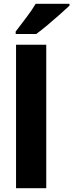

<svg xmlns="http://www.w3.org/2000/svg" viewBox="-20 -997 388 1017"><path d="M225 0H65V-760H225ZM348 -967Q329 -949 297.5 -921Q266 -893 232 -864.5Q198 -836 172 -817H63V-830Q88 -863 118.5 -903Q149 -943 169 -977H348Z"/></svg>

Font: Noto Sans Devanagari SemiCondensed ExtraBold
Style: Regular
Weight: 800
Width: 4
Designer: Jelle Bosma - Monotype Design Team
Foundry: Monotype Imaging Inc.
Version: Version 2.004; ttfautohint (v1.8.4.7-5d5b)